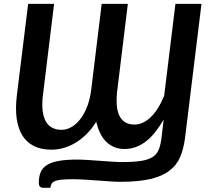

<svg xmlns="http://www.w3.org/2000/svg" viewBox="-20 -742 1054 962"><path d="M654 -118C634.3 -118 618.2 -122.2 605.5 -130.5C592.8 -138.8 583.2 -150.6 576.5 -165.8C569.8 -180.9 565.9 -199.2 564.8 -220.8C563.6 -242.2 564.7 -266.2 568 -292.5L620.5 -722.5H489.5L437 -292.5C433.7 -263.8 427.5 -237.2 418.5 -212.8C409.5 -188.2 398.4 -167 385.2 -149C372.1 -131 357.2 -116.9 340.5 -106.8C323.8 -96.6 306.3 -91.5 288 -91.5C271 -91.5 255.8 -94.8 242.5 -101.5C229.2 -108.2 218.4 -118.5 210.2 -132.5C202.1 -146.5 196.6 -164.4 193.8 -186.2C190.9 -208.1 191.3 -234.2 195 -264.5L251 -722.5H121L64.5 -264.5C59.2 -220.8 58.8 -182.2 63.5 -148.5C68.2 -114.8 77.8 -86.3 92.2 -63C106.8 -39.7 126.2 -22 150.5 -10C174.8 2 203.8 8 237.5 8C257.8 8 278.3 5.1 299 -0.8C319.7 -6.6 339.8 -15.4 359.2 -27.2C378.8 -39.1 397.2 -53.8 414.8 -71.2C432.2 -88.8 448 -109 462 -132C466.7 -112 473 -93.6 481 -76.8C489 -59.9 498.8 -45.5 510.5 -33.5C522.2 -21.5 535.8 -12.2 551.2 -5.5C566.8 1.2 584.2 4.5 603.5 4.5C625.5 4.5 645.8 0.8 664.5 -6.8C683.2 -14.2 700.5 -24.6 716.5 -37.8C732.5 -50.9 747.3 -66.5 761 -84.5C774.7 -102.5 787.7 -122 800 -143L789 -50C786 -26.3 781.3 -6.8 775 8.5C768.7 23.8 758.2 36.1 743.8 45.2C729.2 54.4 709.7 60.8 685 64.5C660.3 68.2 628.3 70 589 70C577 70 561.3 69.3 542 68C522.7 66.7 502.3 65.2 481 63.8C459.7 62.2 438.8 60.8 418.5 59.5C398.2 58.2 381.2 57.5 367.5 57.5C329.5 57.5 298 59.8 273 64.5C248 69.2 228.2 76.2 213.8 85.8C199.2 95.2 189.1 107.3 183.2 122C177.4 136.7 174.5 154 174.5 174C174.5 182 176.2 188.2 179.8 192.5C183.2 196.8 189.3 199 198 199H232C233.3 190.7 235.8 183.7 239.2 178C242.8 172.3 248.6 167.9 256.8 164.8C264.9 161.6 276.1 159.3 290.2 158C304.4 156.7 322.8 156 345.5 156C362.5 156 382 156.7 404 158C426 159.3 448.1 160.8 470.2 162.5C492.4 164.2 513.4 165.7 533.2 167C553.1 168.3 569.3 169 582 169C643 169 693.3 164.3 733 155C772.7 145.7 804.7 131.8 829 113.2C853.3 94.8 871.3 71.6 883 43.8C894.7 15.9 902.8 -16.5 907.5 -53.5L989.5 -722.5H859L802.5 -262C782.5 -213.7 759.7 -177.6 734 -153.8C708.3 -129.9 681.7 -118 654 -118Z"/></svg>

Font: Lato
Style: Bold Italic
Weight: 700
Italic angle: -7°
Designer: Lukasz Dziedzic
Foundry: tyPoland Lukasz Dziedzic
Version: Version 2.007; 2014-02-27